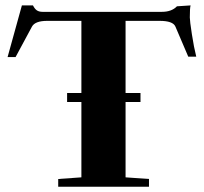

<svg xmlns="http://www.w3.org/2000/svg" viewBox="-20 -708 772 728"><path d="M200.7 0V-29.3L288.6 -35.6V-321.3H234.4V-355.5H288.6V-628.9H159.2Q112.8 -628.9 101.1 -606.9L39.1 -491.7H8.8L63 -687.5H105Q111.8 -673.8 120.1 -668.5Q128.4 -663.1 141.1 -663.1H593.8Q630.9 -663.1 650.9 -684.1L702.6 -687.5Q699.7 -677.2 699.7 -641.6Q699.7 -629.4 707.5 -578.6Q715.3 -527.8 724.1 -493.2H693.8L645 -607.4Q635.7 -628.9 585.4 -628.9H456.1V-355.5H512.7V-321.3H456.1V-35.6L544.9 -29.3V0Z"/></svg>

Font: Elstob Grade
Style: Regular
Weight: 400
Designer: Peter S. Baker
Version: Version 1.015